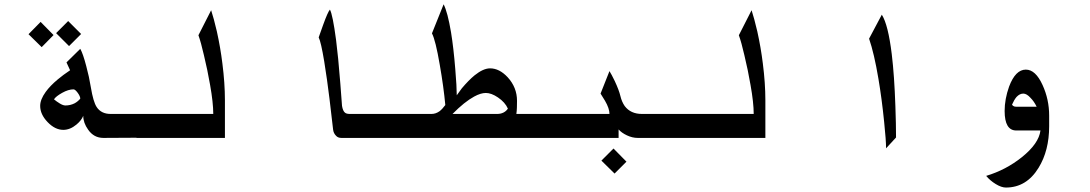

<svg xmlns="http://www.w3.org/2000/svg" viewBox="-20 -635 5017 884"><path d="M226.6 -473.6 171.9 -418 111.3 -477.5 167 -534.2ZM353.5 -478.5 297.9 -422.9 238.3 -482.4 293.9 -538.1ZM633.8 -1 456.1 0Q412.1 0 385.7 -38.1Q363.3 -69.3 363.3 -101.6Q354.5 -80.1 332 -61.5Q302.7 -37.1 271.5 -37.1Q233.4 -37.1 199.2 -72.8Q165 -108.4 165 -147.5Q165 -176.8 190.4 -211.9Q210.9 -240.2 246.1 -269.5Q270.5 -290 302.7 -311.5L286.1 -347.7L349.6 -410.2Q362.3 -387.7 377 -331.1Q390.6 -281.2 398.4 -232.4Q409.2 -167 424.8 -142.6Q446.3 -109.4 492.2 -110.4H633.8ZM349.6 -180.7Q349.6 -191.4 337.9 -207.5Q326.2 -223.6 318.4 -223.6Q294.9 -223.6 266.1 -207.5Q237.3 -191.4 228.5 -177.7Q241.2 -167 255.9 -158.2Q270.5 -149.4 281.2 -149.4Q303.7 -149.4 323.2 -159.2Q337.9 -167 349.6 -180.7Z M1015.6 0H608.4V-110.4H961.9Q961.9 -162.1 947.3 -244.1Q935.5 -312.5 918.9 -380.9Q905.3 -440.4 893.6 -472.7L952.1 -587.9Q963.9 -552.7 978.5 -490.2Q995.1 -415 1003.9 -342.8Q1015.6 -252 1015.6 -172.9Z M1877.9 0H1551.8Q1536.1 0 1527.3 -9.8Q1515.6 -21.5 1513.7 -38.1Q1504.9 -111.3 1497.1 -179.7Q1486.3 -268.6 1472.7 -352.5Q1458 -441.4 1447.3 -462.9Q1460.9 -501 1467.8 -520.5Q1489.3 -580.1 1499 -590.8Q1511.7 -568.4 1527.3 -451.2Q1537.1 -376 1546.9 -251L1554.7 -147.5Q1558.6 -124 1568.4 -116.2Q1575.2 -110.4 1590.8 -110.4H1877.9Z M2499 0H1851.6V-110.4H1966.8Q1986.3 -110.4 2003.9 -123Q2016.6 -132.8 2030.3 -151.4Q2022.5 -235.4 2004.9 -335.9Q1985.4 -450.2 1968.8 -481.4L2022.5 -615.2Q2041 -579.1 2056.6 -486.3Q2068.4 -414.1 2076.2 -316.4Q2083 -235.4 2083 -196.3Q2105.5 -226.6 2106.4 -228.5Q2137.7 -265.6 2165 -288.1Q2205.1 -320.3 2236.3 -320.3Q2279.3 -320.3 2317.4 -279.3Q2360.4 -232.4 2360.4 -170.9Q2360.4 -155.3 2359.9 -139.6Q2359.4 -124 2357.4 -110.4H2499ZM2318.4 -134.8Q2305.7 -164.1 2272.5 -186.5Q2242.2 -207 2216.8 -207Q2193.4 -207 2163.1 -190.4Q2118.2 -166 2063.5 -110.4H2269.5Q2285.2 -110.4 2297.9 -116.7Q2310.5 -123 2318.4 -134.8Z M2864.3 109.4 2809.6 164.1 2749 104.5 2804.7 48.8ZM2479.5 0V-110.4H2786.1Q2786.1 -135.7 2765.6 -170.9Q2758.8 -182.6 2745.1 -204.1L2786.1 -307.6Q2794.9 -293.9 2810.5 -261.7Q2830.1 -219.7 2836.4 -192.9Q2842.8 -166 2856.4 -146.5Q2883.8 -110.4 2935.5 -110.4H3122.1V0H2916Q2891.6 0 2866.7 -11.7Q2841.8 -23.4 2828.1 -39.1V0Z M3503.9 0H3096.7V-110.4H3450.2Q3450.2 -162.1 3435.5 -244.1Q3423.8 -312.5 3407.2 -380.9Q3393.6 -440.4 3381.8 -472.7L3440.4 -587.9Q3452.1 -552.7 3466.8 -490.2Q3483.4 -415 3492.2 -342.8Q3503.9 -252 3503.9 -172.9Z M4105.5 -2 4059.6 47.9Q4059.6 10.7 4050.8 -73.2Q4040 -180.7 4024.4 -272.5Q4004.9 -388.7 3981.4 -457L4040 -567.4Q4069.3 -521.5 4085.9 -384.8Q4097.7 -287.1 4102.5 -146.5Q4105.5 -62.5 4105.5 -2Z M4770.5 -34.2H4659.2Q4605.5 -34.2 4605.5 -124Q4605.5 -178.7 4626 -236.3Q4655.3 -314.5 4703.1 -314.5Q4748 -314.5 4780.3 -243.2Q4810.5 -176.8 4810.5 -102.5V-53.7Q4810.5 58.6 4761.7 137.7Q4706.1 228.5 4611.3 228.5Q4590.8 228.5 4564.5 212.4Q4538.1 196.3 4520.5 174.8Q4611.3 147.5 4684.6 88.9Q4762.7 26.4 4770.5 -34.2ZM4752.9 -143.6Q4741.2 -168 4724.6 -184.6Q4707 -204.1 4691.4 -204.1Q4674.8 -204.1 4660.2 -188.5Q4649.4 -175.8 4639.6 -153.3Q4640.6 -150.4 4645.5 -147Q4650.4 -143.6 4658.2 -143.6Z"/></svg>

Font: Thabit-Bold
Style: Bold
Weight: 700
Designer: Regenerated by Nadim Shaikli
Foundry: MAK Alagha
Version: 0.01